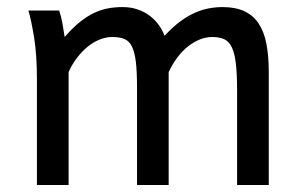

<svg xmlns="http://www.w3.org/2000/svg" viewBox="-20 -528 863 548"><path d="M461.4 0H371.1V-278.3Q371.1 -323.7 367.7 -351.8Q364.3 -379.9 356.2 -395.8Q348.1 -411.6 334.5 -417Q320.8 -422.4 300.3 -422.4Q282.2 -422.4 264.2 -415Q246.1 -407.7 229.7 -394.3Q213.4 -380.9 199.5 -362.5Q185.5 -344.2 175.8 -322.3V0H85.4V-300.3Q85.4 -372.6 77.1 -422.6Q68.8 -472.7 61 -498H148.9Q154.3 -482.4 158.2 -461.2Q162.1 -439.9 164.6 -422.4Q187 -448.2 207.5 -464.8Q228 -481.4 248.3 -491Q268.6 -500.5 288.6 -504.2Q308.6 -507.8 329.6 -507.8Q353.5 -507.8 373 -501Q392.6 -494.1 407.5 -482.9Q422.4 -471.7 433.1 -456.8Q443.8 -441.9 449.7 -425.8Q472.7 -450.7 494.1 -466.6Q515.6 -482.4 536.1 -491.5Q556.6 -500.5 576.4 -504.2Q596.2 -507.8 615.2 -507.8Q652.3 -507.8 677.7 -495.8Q703.1 -483.9 718.5 -460.4Q733.9 -437 740.5 -402.3Q747.1 -367.7 747.1 -322.3V0H656.7V-268.6Q656.7 -315.9 653.3 -345.7Q649.9 -375.5 641.8 -392.6Q633.8 -409.7 620.1 -416Q606.4 -422.4 585.9 -422.4Q567.9 -422.4 550.3 -415.3Q532.7 -408.2 516.4 -395.3Q500 -382.3 486.1 -363.8Q472.2 -345.2 461.4 -322.3Z"/></svg>

Font: Andika
Style: Regular
Weight: 400
Designer: Victor Gaultney, Annie Olsen, Julie Remington, Don Collingsworth, Eric Hays
Foundry: SIL International
Version: Version 1.001